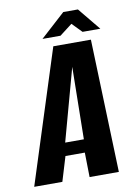

<svg xmlns="http://www.w3.org/2000/svg" viewBox="-114 -786 592 840"><g transform="rotate(-10 181.5 -365.5)"><path d="M-31 0 158 -591H325L345 0H215L213 -109H127L94 0ZM136 -167H219L224 -488ZM117 -631 227 -731H292L374 -631H295L253 -674L197 -631Z"/></g></svg>

Font: Alumni Sans Thin
Style: Bold Italic
Weight: 700
Italic angle: -8°
Version: Version 1.016